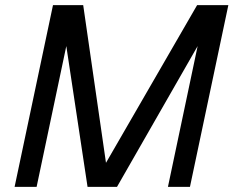

<svg xmlns="http://www.w3.org/2000/svg" viewBox="-20 -730 912 750"><path d="M37 0 187 -710H305L394 -94L750 -710H872L722 0H636L752 -550L437 0H322L239 -550L123 0Z"/></svg>

Font: Geist
Style: Italic
Weight: 400
Italic angle: -12°
Designer: Basement.studio, Andrés Briganti, Mateo Zaragoza
Foundry: Basement.studio, Vercel, Andrés Briganti, Guido Ferreyra, Mateo Zaragoza
Version: Version 1.500